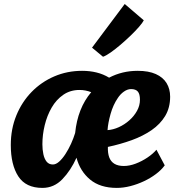

<svg xmlns="http://www.w3.org/2000/svg" viewBox="-20 -910 880 938"><path d="M187.2 8Q106 8 69.4 -48.5Q32.7 -105.1 32.7 -201.5Q32.7 -279.4 59.7 -345.6Q86.6 -411.7 134.2 -460.6Q181.9 -509.6 245.2 -536.8Q308.5 -564 381.3 -564Q418.6 -564 451.6 -555.9Q484.6 -547.9 513 -530.6Q577.2 -564 652.5 -564Q706.1 -564 741.2 -548.2Q776.4 -532.5 793.8 -504Q811.2 -475.4 811.2 -437.5Q811.2 -384 787.1 -343.7Q762.9 -303.5 720.7 -274.3Q678.5 -245.2 623.4 -225.2Q568.3 -205.3 507.1 -192.3Q506 -162.2 513.6 -141.4Q521.3 -120.6 538.9 -109.9Q556.5 -99.1 585.2 -99.1Q612.6 -99.1 642.9 -110.6Q673.2 -122.1 700.3 -140.3Q727.3 -158.5 744.3 -178.5L784.8 -102.2Q768.4 -79.6 741.8 -59.7Q715.3 -39.7 683 -24.6Q650.8 -9.4 616.6 -0.7Q582.5 8 550.4 8Q469.5 8 420.4 -32.6Q371.4 -73.3 353.7 -139.3Q325.8 -77.3 284.8 -34.7Q243.8 8 187.2 8ZM238.3 -106.4Q253.3 -106.4 269 -120.4Q284.8 -134.5 299.7 -157.5Q314.7 -180.6 327 -207.5Q339.2 -234.5 347.1 -260.2Q350.2 -290.6 356.6 -318.1Q363 -345.7 372.9 -370.7Q382.7 -395.7 395.9 -417.9Q409.1 -440.2 425.6 -459.6Q397.7 -470.5 368.5 -470.5Q323.3 -470.5 289.2 -446.9Q255 -423.4 232.4 -384.3Q209.8 -345.2 198.5 -298.4Q187.1 -251.7 187.1 -205.1Q187.1 -179 191.9 -156.5Q196.8 -133.9 207.9 -120.1Q219.1 -106.4 238.3 -106.4ZM505.4 -274.3Q532.7 -276.1 560.5 -288.7Q588.3 -301.3 611.7 -322Q635.1 -342.7 649.4 -368.6Q663.7 -394.4 663.7 -422.8Q663.7 -450.5 653.4 -462.6Q643.1 -474.8 620.3 -474.8Q603 -474.8 585.7 -462.7Q568.3 -450.6 556 -431.8Q532.8 -398.2 520.1 -353.1Q507.5 -308 505.4 -274.3ZM483.3 -632.7 429.6 -677.2 589.3 -890.5 682.5 -810.7Q676.5 -798.7 659.1 -778.7Q641.6 -758.6 617.7 -735.6Q593.8 -712.6 568.4 -691Q543 -669.4 520.4 -653.5Q497.8 -637.7 483.3 -632.7Z"/></svg>

Font: Merriweather Sans Variable Regular
Style: Italic
Weight: 300
Italic angle: -8°
Designer: Eben Sorkin
Foundry: Eben Sorkin
Version: Version 2.001